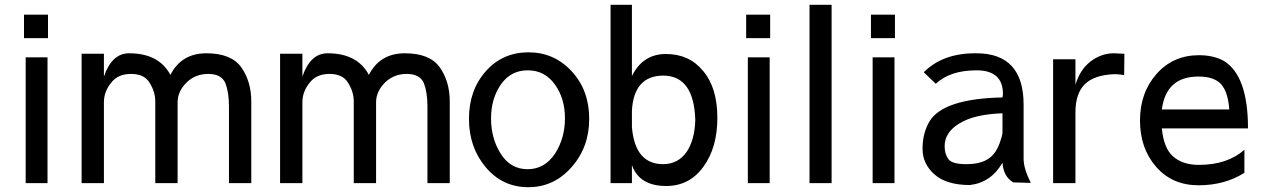

<svg xmlns="http://www.w3.org/2000/svg" viewBox="-20 -760 5260 800"><path d="M80 -601H180V-699H80ZM87 3H178V-521H87Z M690 -448Q642 -538 518 -538Q446 -538 413 -441V-536H320V3H413V-334Q413 -378 443 -415Q471 -452 526 -452Q582 -452 604 -414Q627 -377 627 -337V3H720V-334Q720 -378 756 -415Q793 -452 848 -452Q902 -452 919 -414Q934 -375 934 -317V3H1027V-337Q1027 -421 985 -480Q943 -538 840 -538Q736 -538 690 -448Z M1517 -448Q1469 -538 1345 -538Q1273 -538 1240 -441V-536H1147V3H1240V-334Q1240 -378 1270 -415Q1298 -452 1353 -452Q1409 -452 1431 -414Q1454 -377 1454 -337V3H1547V-334Q1547 -378 1583 -415Q1620 -452 1675 -452Q1729 -452 1746 -414Q1761 -375 1761 -317V3H1854V-337Q1854 -421 1812 -480Q1770 -538 1667 -538Q1563 -538 1517 -448Z M2362 -463Q2289 -542 2182 -542Q2074 -542 2004 -463Q1934 -384 1934 -265Q1934 -146 2004 -63Q2074 20 2181 20Q2288 20 2361 -63Q2435 -146 2435 -265Q2435 -384 2362 -463ZM2067 -408Q2108 -467 2179 -467Q2250 -467 2292 -408Q2334 -350 2334 -267Q2334 -184 2292 -119Q2249 -55 2178 -55Q2107 -55 2066 -120Q2026 -184 2026 -266Q2026 -349 2067 -408Z M2755 -535Q2658 -535 2613 -443V-740H2524V3H2613V-72Q2644 15 2756 15Q2852 15 2910 -64Q2969 -144 2969 -269Q2969 -394 2910 -464Q2852 -535 2755 -535ZM2877 -261Q2875 -178 2841 -127Q2805 -76 2743 -76Q2626 -76 2613 -230V-299Q2621 -444 2743 -445Q2871 -445 2877 -261Z M3089 -601H3189V-699H3089ZM3096 3H3187V-521H3096Z M3445 3V-740H3353V3Z M3609 -601H3709V-699H3609ZM3616 3H3707V-521H3616Z M4159 -368 4157 -354Q3913 -349 3854 -256Q3824 -206 3824 -142V-139Q3824 -77 3874 -33Q3924 11 4021 11Q4109 1 4157 -82Q4161 -24 4202 0L4275 2Q4245 -58 4245 -98V-324Q4245 -538 4048 -538H4043Q3908 -538 3829 -459L3879 -411Q3939 -467 4049 -467Q4159 -467 4159 -368ZM3931 -98Q3916 -119 3916 -151Q3916 -209 3978 -246Q4040 -284 4157 -288V-209Q4157 -198 4150 -178Q4133 -121 4099 -99Q4066 -76 4006 -76Q3945 -76 3931 -98Z M4621 -538Q4569 -538 4524 -504Q4480 -470 4461 -407V-513H4368V3H4461V-292Q4461 -370 4500 -409Q4539 -448 4625 -451Q4644 -451 4664 -447L4665 -536Q4631 -538 4621 -538Z M5180 -225Q5180 -446 5078 -507Q5035 -530 4976 -530Q4868 -530 4799 -452Q4730 -374 4730 -258Q4730 -141 4798 -64Q4865 12 4974 12Q5083 12 5165 -40V-136Q5094 -73 4975 -73Q4908 -73 4868 -108Q4829 -142 4821 -225ZM4975 -441Q5040 -441 5069 -408Q5097 -375 5102 -304H4821Q4839 -441 4973 -441Z"/></svg>

Font: Sawarabi Gothic
Style: Regular
Weight: 400
Designer: mshio (mshio@users.sourceforge.jp)
Version: Version 20141215